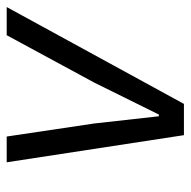

<svg xmlns="http://www.w3.org/2000/svg" viewBox="-18 -538 556 559"><g transform="rotate(-90 259.5 -258.0)"><path d="M237 0H146L67 -516H142L180 -261L201 -73H206L299 -261L437 -516H519Z"/></g></svg>

Font: IBM Plex Sans
Style: Italic
Weight: 400
Italic angle: -11.31°
Designer: Mike Abbink, Paul van der Laan, Pieter van Rosmalen
Foundry: Bold Monday
Version: Version 3.201